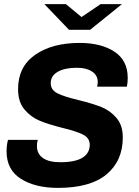

<svg xmlns="http://www.w3.org/2000/svg" viewBox="-20 -905 675 935"><path d="M602 -526Q602 -504 598 -483H453Q456 -495 456 -506Q456 -538 428.5 -556.5Q401 -575 354 -575Q296 -575 261.5 -555.5Q227 -536 227 -500Q227 -467 260 -450.5Q293 -434 361 -418Q430 -401 473 -384Q516 -367 547 -331Q578 -295 578 -236Q578 -122 499 -56Q420 10 262 10Q152 10 82 -34Q12 -78 12 -168Q12 -198 19 -224H165Q160 -217 160 -193Q160 -156 189 -135.5Q218 -115 274 -115Q346 -115 381.5 -137Q417 -159 417 -200Q417 -233 384.5 -249.5Q352 -266 285 -282Q217 -299 173.5 -317Q130 -335 99 -372Q68 -409 68 -471Q68 -580 151 -638Q234 -696 368 -696Q472 -696 537 -653.5Q602 -611 602 -526ZM377 -822 470 -885H574L419 -760H316L196 -885H301Z"/></svg>

Font: Chivo
Style: Bold Italic
Weight: 700
Italic angle: -8.05°
Designer: Hector Gatti
Foundry: Omnibus-Type
Version: Version 1.007